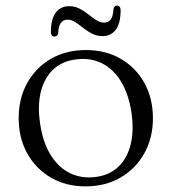

<svg xmlns="http://www.w3.org/2000/svg" viewBox="-20 -652 610 683"><path d="M286 -474Q355.5 -474 409.2 -443Q463 -412 493.5 -357.2Q524 -302.5 524 -231.5Q524 -161.5 493.5 -106.8Q463 -52 409 -20.5Q355 11 284 11Q214.5 11 161 -20.2Q107.5 -51.5 77 -106.2Q46.5 -161 46.5 -232Q46.5 -302.5 77 -357Q107.5 -411.5 161.2 -442.8Q215 -474 286 -474ZM320.5 -22.5Q370 -29 401.5 -59.2Q433 -89.5 445 -139Q457 -188.5 447.5 -253Q437 -319.5 409.5 -363.8Q382 -408 340.8 -427.8Q299.5 -447.5 249.5 -440.5Q200.5 -434.5 168.8 -404.2Q137 -374 125 -324.5Q113 -275 123 -210Q133 -144 160.8 -99.8Q188.5 -55.5 229.5 -35.8Q270.5 -16 320.5 -22.5ZM344.5 -523.5Q324.5 -523.5 307.5 -532.2Q290.5 -541 276.2 -552.5Q262 -564 248.2 -573Q234.5 -582 220 -582Q204.5 -582 196.2 -570.2Q188 -558.5 187 -535Q185.5 -522 174 -522Q161 -522 161 -538.5Q161 -584.5 178.5 -607.2Q196 -630 226 -630Q246.5 -630 263.2 -621.2Q280 -612.5 294.2 -601Q308.5 -589.5 322.2 -580.5Q336 -571.5 350.5 -571.5Q366.5 -571.5 374.5 -583.5Q382.5 -595.5 383.5 -618.5Q385 -632 396.5 -632Q409 -632 409 -615Q409 -569 391.8 -546.2Q374.5 -523.5 344.5 -523.5Z"/></svg>

Font: Fraunces Light
Style: Regular
Weight: 300
Version: Version 1.000;[b76b70a41]